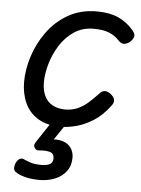

<svg xmlns="http://www.w3.org/2000/svg" viewBox="-55 -562 643 875"><g transform="rotate(5 266.5 -125.0)"><path d="M235 19Q171 19 130 -6Q89 -31 69.5 -74Q50 -117 50 -171Q50 -226 69 -286.5Q88 -347 126 -400Q164 -453 221 -486Q278 -519 353 -519Q411 -519 451 -501Q491 -483 521 -448Q536 -430 531.5 -417.5Q527 -405 515 -394Q502 -384 489 -382.5Q476 -381 462 -396Q443 -417 415.5 -428Q388 -439 345 -439Q294 -439 255.5 -413Q217 -387 191.5 -346.5Q166 -306 153 -260.5Q140 -215 140 -176Q140 -141 152 -115Q164 -89 187.5 -75.5Q211 -62 245 -61Q279 -61 304.5 -72.5Q330 -84 352.5 -104Q375 -124 399 -150Q412 -163 426.5 -160Q441 -157 452 -146Q465 -134 466 -122Q467 -110 455 -95Q421 -50 382 -25.5Q343 -1 305 9Q267 19 235 19ZM159 269Q122 269 92.5 261.5Q63 254 46 241Q38 233 39 220.5Q40 208 45 199Q52 186 60.5 181.5Q69 177 79 181Q92 187 111 193.5Q130 200 161 200Q186 200 200 192.5Q214 185 214 165Q214 143 194.5 137.5Q175 132 148 135Q137 136 132.5 133Q128 130 124 124Q120 117 121.5 110.5Q123 104 128 97L201 -13H270L190 105L161 89Q205 75 236 80.5Q267 86 283.5 106Q300 126 300 155Q300 192 280.5 217.5Q261 243 229 256Q197 269 159 269Z"/></g></svg>

Font: Playwrite NL
Style: Regular
Weight: 400
Designer: Veronika Burian, José Scaglione
Foundry: TypeTogether
Version: Version 1.002